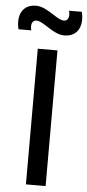

<svg xmlns="http://www.w3.org/2000/svg" viewBox="-98 -981 461 1015"><g transform="rotate(5 132.0 -473.0)"><path d="M213 -802C285 -802 313 -861.5 295 -934.5H227C236 -904 226.5 -880 205 -880C165.5 -880 112.5 -945.5 51.5 -945.5C-20 -945.5 -48.5 -887 -30.5 -813.5H37.5C29 -842.5 37 -867.5 60 -867.5C99 -867.5 152 -802 213 -802ZM184.5 0V-720H80V0Z"/></g></svg>

Font: Manrope SemiBold
Style: Regular
Weight: 600
Designer: Mikhail Sharanda
Foundry: Mikhail Sharanda
Version: Version 4.505